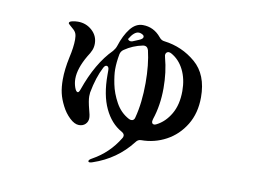

<svg xmlns="http://www.w3.org/2000/svg" viewBox="-71 -682 1142 848"><g transform="rotate(10 500.0 -258.0)"><path d="M611 -523Q691 -513 752 -461Q813 -409 813 -307Q813 -236 781 -183.5Q749 -131 697 -103Q645 -75 585 -75Q571 -75 562 -62Q496 23 392 58Q384 61 379 61Q372 61 372 56Q372 50 387 42Q459 2 502 -69Q506 -74 506 -81Q506 -90 494 -97Q445 -124 417 -183.5Q389 -243 389 -333V-352V-354Q389 -363 386 -367.5Q383 -372 378 -372Q371 -372 365 -361Q340 -313 327 -243Q326 -237 326 -226Q326 -206 336 -168Q343 -144 343 -131Q343 -115 332 -104Q321 -93 303 -93Q283 -93 261 -114Q239 -135 225 -163Q210 -192 204 -218.5Q198 -245 198 -279Q198 -324 210 -380Q221 -428 221 -462Q221 -479 217 -489Q213 -499 202 -508Q197 -513 189 -519.5Q181 -526 181 -529Q181 -536 194.5 -539Q208 -542 220 -542Q257 -542 283.5 -518Q310 -494 310 -459Q310 -443 304.5 -429.5Q299 -416 287 -398Q252 -338 252 -292Q252 -272 258.5 -253.5Q265 -235 273 -235Q278 -235 283 -249Q326 -373 395 -442Q405 -454 409 -466Q425 -516 449 -546.5Q473 -577 505 -577Q554 -577 587 -537Q597 -524 611 -523ZM465 -497Q470 -497 476 -500Q484 -504 500 -510Q517 -517 517 -526Q517 -531 513 -534Q503 -541 493 -541Q472 -541 451 -505Q455 -497 465 -497ZM516 -158Q522 -155 527 -155Q540 -155 543 -170Q561 -238 561 -327Q561 -409 546 -472Q540 -491 521 -488Q476 -479 440 -454Q428 -446 425 -432Q418 -395 418 -363Q418 -338 426 -298Q434 -258 456 -218Q478 -178 516 -158ZM619 -166Q619 -153 630 -153Q634 -153 640 -156Q678 -175 702.5 -217Q727 -259 727 -320Q727 -374 706.5 -415Q686 -456 649 -476Q643 -479 638 -479Q632 -479 628 -474.5Q624 -470 624 -463Q624 -461 626 -453Q643 -390 643 -318Q643 -241 621 -176Q619 -168 619 -166Z"/></g></svg>

Font: Shippori Mincho B1
Style: Bold
Weight: 700
Designer: FONTDASU
Foundry: FONTDASU / Google Inc. / but / Adobe
Version: Version 3.110; ttfautohint (v1.8.3)